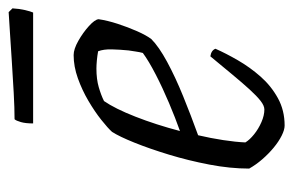

<svg xmlns="http://www.w3.org/2000/svg" viewBox="-140 -554 694 455"><g transform="rotate(-90 207.5 -327.0)"><path d="M137 0Q127 0 113 -7Q99 -14 84.5 -26Q70 -38 57 -53Q44 -68 35 -84Q35 -129 44.5 -178.5Q54 -228 68 -274Q82 -320 96.5 -356Q111 -392 122 -409Q131 -419 150.5 -434.5Q170 -450 195.5 -465Q221 -480 249 -490Q277 -500 304 -500Q318 -500 337.5 -489Q357 -478 372.5 -464Q388 -450 389 -441Q386 -420 378 -395.5Q370 -371 360.5 -349.5Q351 -328 342 -316Q324 -298 288 -278.5Q252 -259 206.5 -240.5Q161 -222 114 -205Q107 -175 102.5 -145.5Q98 -116 97 -93Q103 -83 116 -72.5Q129 -62 145 -55Q161 -48 175 -48Q184 -48 195.5 -57Q207 -66 222.5 -83Q238 -100 257.5 -123.5Q277 -147 301 -176Q308 -175 312.5 -172Q317 -169 319 -164Q308 -139 291.5 -110.5Q275 -82 253 -57Q231 -32 202 -16Q173 0 137 0ZM124 -248Q155 -259 190.5 -274Q226 -289 258 -305.5Q290 -322 309 -336Q311 -343 312.5 -353.5Q314 -364 315 -370Q317 -390 317.5 -409.5Q318 -429 313 -442Q302 -444 291 -445Q280 -446 272 -446Q247 -446 228 -440.5Q209 -435 195 -428Q177 -402 158 -353.5Q139 -305 124 -248ZM142 -596Q142 -614 145.2 -625Q148.3 -636 151.9 -640Q178 -640 214.5 -642Q250.9 -644 289.2 -646.5Q327.4 -649 358.5 -651Q389.5 -653 405.7 -654L414.7 -645Q413.8 -629 410.7 -615.5Q407.5 -602 404.8 -596Z"/></g></svg>

Font: Texturina 12pt Thin
Style: Italic
Weight: 250
Italic angle: -11°
Designer: Guillermo Torres Carreño
Foundry: Omnibus-Type
Version: Version 1.002